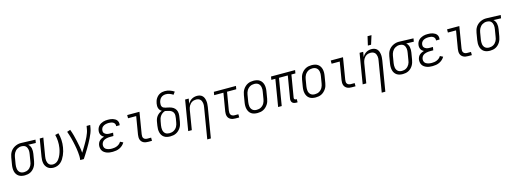

<svg xmlns="http://www.w3.org/2000/svg" viewBox="-4 -1863 8532 3189"><g transform="rotate(-15 4261.5 -268.5)"><path d="M201 8Q172 8 145 2Q118 -4 96 -19Q74 -34 59.5 -56.5Q45 -79 39 -105.5Q33 -132 33 -160.5Q33 -189 38 -218L58 -338Q62 -362 70 -386.5Q78 -411 92 -433Q106 -455 126 -473Q146 -491 169.5 -503Q193 -515 217.5 -521.5Q242 -528 267 -528H281L523 -520L514 -465L384 -469Q401 -455 412 -436Q423 -417 427.5 -395Q432 -373 432 -349.5Q432 -326 428 -302L408 -182Q404 -158 396 -133.5Q388 -109 374.5 -86.5Q361 -64 341.5 -45Q322 -26 299 -14Q276 -2 250.5 3Q225 8 201 8ZM201 -47Q219 -47 237.5 -51.5Q256 -56 272.5 -65.5Q289 -75 302.5 -89.5Q316 -104 325.5 -121Q335 -138 340 -156Q345 -174 347 -191L367 -311Q370 -330 371.5 -348Q373 -366 370.5 -383.5Q368 -401 361.5 -417Q355 -433 344 -445.5Q333 -458 316.5 -464.5Q300 -471 282 -472L272 -473H263Q245 -473 227 -467.5Q209 -462 193 -452.5Q177 -443 163.5 -428.5Q150 -414 141 -397.5Q132 -381 126.5 -363.5Q121 -346 118 -329L98 -209Q95 -189 94.5 -169.5Q94 -150 97 -131.5Q100 -113 108.5 -96.5Q117 -80 131 -68.5Q145 -57 163 -52Q181 -47 201 -47Z M696 8Q669 8 643 1Q617 -6 597 -22Q577 -38 563.5 -60.5Q550 -83 545 -109Q540 -135 540.5 -162.5Q541 -190 546 -218L596 -520H658L606 -209Q603 -190 602 -171Q601 -152 603.5 -134.5Q606 -117 613 -100.5Q620 -84 632 -71.5Q644 -59 661 -53Q678 -47 697 -47Q716 -47 735.5 -53.5Q755 -60 771 -72.5Q787 -85 799.5 -101.5Q812 -118 822 -136Q832 -154 839.5 -172.5Q847 -191 853 -209.5Q859 -228 863.5 -247Q868 -266 871 -285Q880 -343 877 -400Q874 -457 860 -510L918 -524Q935 -466 938.5 -403Q942 -340 931 -276Q926 -244 917 -212.5Q908 -181 894.5 -150Q881 -119 863 -90Q845 -61 819 -38Q793 -15 760.5 -3.5Q728 8 696 8Z M1153 0Q1158 -34 1157 -67Q1156 -100 1152.5 -132.5Q1149 -165 1144 -197.5Q1139 -230 1132.5 -261.5Q1126 -293 1119 -324.5Q1112 -356 1103.5 -387Q1095 -418 1085.5 -448.5Q1076 -479 1065 -509L1122 -528Q1141 -478 1155 -426.5Q1169 -375 1180.5 -322.5Q1192 -270 1202 -216.5Q1212 -163 1216 -109Q1234 -137 1252 -166Q1270 -195 1287 -224.5Q1304 -254 1320.5 -283.5Q1337 -313 1351 -343.5Q1365 -374 1376.5 -405Q1388 -436 1393 -468L1402 -520H1464L1455 -468Q1448 -426 1431.5 -385.5Q1415 -345 1395.5 -305.5Q1376 -266 1354.5 -227.5Q1333 -189 1310 -150.5Q1287 -112 1263 -74.5Q1239 -37 1215 0Z M1712 8Q1686 8 1660.5 5Q1635 2 1612 -6.5Q1589 -15 1569 -29Q1549 -43 1536.5 -63.5Q1524 -84 1520 -109.5Q1516 -135 1520 -161Q1524 -181 1533.5 -200.5Q1543 -220 1560 -234.5Q1577 -249 1596.5 -258.5Q1616 -268 1636 -273Q1619 -281 1605.5 -293.5Q1592 -306 1584 -323Q1576 -340 1574 -359.5Q1572 -379 1576 -399Q1579 -419 1588.5 -439Q1598 -459 1613.5 -474.5Q1629 -490 1648 -500.5Q1667 -511 1687 -517.5Q1707 -524 1727.5 -526Q1748 -528 1769 -528Q1790 -528 1811.5 -526Q1833 -524 1852.5 -517.5Q1872 -511 1890 -500.5Q1908 -490 1920 -474Q1932 -458 1936.5 -437.5Q1941 -417 1937 -395L1936 -389H1875L1876 -392Q1879 -412 1870 -429.5Q1861 -447 1844.5 -456.5Q1828 -466 1808.5 -469.5Q1789 -473 1769 -473Q1755 -473 1741.5 -471.5Q1728 -470 1714 -466.5Q1700 -463 1686.5 -456.5Q1673 -450 1662.5 -440Q1652 -430 1645 -416.5Q1638 -403 1636 -390Q1634 -375 1635.5 -361Q1637 -347 1645 -336Q1653 -325 1664 -317.5Q1675 -310 1688 -305.5Q1701 -301 1715 -299.5Q1729 -298 1743 -298H1798L1789 -243H1734Q1719 -243 1703 -241.5Q1687 -240 1671.5 -236.5Q1656 -233 1640.5 -226.5Q1625 -220 1612.5 -209.5Q1600 -199 1592 -184Q1584 -169 1581 -153Q1578 -136 1581 -119.5Q1584 -103 1593 -90Q1602 -77 1616.5 -68.5Q1631 -60 1646.5 -55.5Q1662 -51 1678.5 -49Q1695 -47 1712 -47Q1734 -47 1756.5 -50.5Q1779 -54 1800.5 -63Q1822 -72 1840.5 -87.5Q1859 -103 1870 -123L1920 -98Q1905 -71 1881 -49.5Q1857 -28 1829 -15Q1801 -2 1771 3Q1741 8 1712 8Z M2323 0Q2301 0 2280.5 -3.5Q2260 -7 2242 -16.5Q2224 -26 2211 -41.5Q2198 -57 2192 -76Q2186 -95 2186 -116.5Q2186 -138 2189 -159L2240 -465H2100V-520H2311L2250 -150Q2247 -132 2248 -113.5Q2249 -95 2259.5 -81Q2270 -67 2287 -61Q2304 -55 2322 -55H2387V0Z M2701 8Q2673 8 2645.5 2Q2618 -4 2596 -19Q2574 -34 2560 -56.5Q2546 -79 2539.5 -105.5Q2533 -132 2533 -160.5Q2533 -189 2538 -218L2549 -286Q2553 -311 2562.5 -335Q2572 -359 2588.5 -379.5Q2605 -400 2627 -415.5Q2649 -431 2674 -440Q2656 -449 2643.5 -464Q2631 -479 2625 -498Q2619 -517 2618.5 -537.5Q2618 -558 2622 -579Q2625 -600 2632.5 -621.5Q2640 -643 2652.5 -662.5Q2665 -682 2682 -698Q2699 -714 2719 -724Q2739 -734 2761.5 -738.5Q2784 -743 2805 -743Q2849 -743 2889.5 -729Q2930 -715 2964 -692L2931 -646Q2905 -664 2874 -676Q2843 -688 2809 -688Q2786 -688 2763 -680.5Q2740 -673 2723 -656.5Q2706 -640 2696 -618Q2686 -596 2683 -574Q2680 -556 2681 -538.5Q2682 -521 2690.5 -507Q2699 -493 2714 -485.5Q2729 -478 2746 -474Q2763 -470 2780 -467Q2797 -464 2813 -459.5Q2829 -455 2844.5 -449Q2860 -443 2873.5 -434Q2887 -425 2898.5 -413Q2910 -401 2917.5 -386.5Q2925 -372 2929 -355.5Q2933 -339 2933.5 -321.5Q2934 -304 2932 -286.5Q2930 -269 2927 -251L2916 -182Q2912 -157 2904 -132.5Q2896 -108 2881 -85Q2866 -62 2846 -43.5Q2826 -25 2802 -13Q2778 -1 2752 3.5Q2726 8 2701 8ZM2701 -47Q2720 -47 2739 -51Q2758 -55 2775.5 -64.5Q2793 -74 2807.5 -88.5Q2822 -103 2831.5 -119.5Q2841 -136 2846.5 -154.5Q2852 -173 2855 -191L2867 -260Q2870 -282 2871 -304.5Q2872 -327 2864.5 -346.5Q2857 -366 2841.5 -380Q2826 -394 2806 -401.5Q2786 -409 2765 -413Q2744 -417 2723 -422Q2699 -415 2678.5 -400.5Q2658 -386 2643.5 -366Q2629 -346 2621 -323Q2613 -300 2610 -277L2598 -209Q2595 -189 2594.5 -169.5Q2594 -150 2597 -131.5Q2600 -113 2608.5 -96.5Q2617 -80 2631 -68.5Q2645 -57 2663.5 -52Q2682 -47 2701 -47Z M3280 215 3367 -311Q3371 -331 3372 -350Q3373 -369 3370 -387Q3367 -405 3359.5 -422Q3352 -439 3338.5 -450.5Q3325 -462 3307.5 -467.5Q3290 -473 3271 -473Q3253 -473 3235.5 -469Q3218 -465 3202 -456Q3186 -447 3172.5 -433Q3159 -419 3150 -403Q3141 -387 3135.5 -370Q3130 -353 3127 -335L3072 0H3010L3096 -520H3158L3143 -433Q3155 -455 3172 -473.5Q3189 -492 3210.5 -504.5Q3232 -517 3255.5 -522.5Q3279 -528 3302 -528Q3328 -528 3352 -520Q3376 -512 3393 -495Q3410 -478 3419 -454.5Q3428 -431 3431.5 -406Q3435 -381 3433.5 -355Q3432 -329 3428 -302L3342 215Z M3823 0Q3801 0 3781 -3.5Q3761 -7 3743 -16Q3725 -25 3712 -39.5Q3699 -54 3692.5 -73Q3686 -92 3685.5 -113Q3685 -134 3688 -155L3740 -465H3581L3590 -520H3970L3961 -465H3802L3750 -155Q3747 -136 3748.5 -117Q3750 -98 3759.5 -83.5Q3769 -69 3786 -62Q3803 -55 3822 -55H3887V0Z M4202 8Q4173 8 4145.5 2Q4118 -4 4096 -19Q4074 -34 4060 -56.5Q4046 -79 4039.5 -105.5Q4033 -132 4033 -160.5Q4033 -189 4038 -218L4058 -338Q4062 -363 4070 -387.5Q4078 -412 4092.5 -434.5Q4107 -457 4127.5 -476Q4148 -495 4172 -507Q4196 -519 4221 -523.5Q4246 -528 4271 -528Q4300 -528 4327.5 -522Q4355 -516 4377 -501Q4399 -486 4413.5 -463.5Q4428 -441 4434.5 -414.5Q4441 -388 4441 -359.5Q4441 -331 4436 -302L4416 -182Q4412 -157 4404 -132.5Q4396 -108 4381 -85.5Q4366 -63 4346 -44Q4326 -25 4302 -13Q4278 -1 4252.5 3.5Q4227 8 4202 8ZM4202 -47Q4220 -47 4239.5 -51Q4259 -55 4276 -64.5Q4293 -74 4307.5 -88.5Q4322 -103 4331.5 -120Q4341 -137 4346.5 -155Q4352 -173 4355 -191L4375 -311Q4379 -331 4379.5 -350.5Q4380 -370 4376.5 -388.5Q4373 -407 4364.5 -423.5Q4356 -440 4341.5 -451.5Q4327 -463 4309 -468Q4291 -473 4271 -473Q4253 -473 4234 -469Q4215 -465 4198 -455.5Q4181 -446 4166.5 -431.5Q4152 -417 4142 -400Q4132 -383 4126.5 -365Q4121 -347 4118 -329L4098 -209Q4095 -189 4094.5 -169.5Q4094 -150 4097 -131.5Q4100 -113 4109 -96.5Q4118 -80 4132 -68.5Q4146 -57 4164 -52Q4182 -47 4202 -47Z M4866 8Q4847 8 4829 3Q4811 -2 4799 -15Q4787 -28 4783.5 -46Q4780 -64 4783 -83L4847 -465H4695L4618 0H4556L4633 -465H4564L4573 -520H4987L4978 -465H4909L4845 -83Q4844 -76 4845 -69Q4846 -62 4850 -57Q4854 -52 4861 -49.5Q4868 -47 4875 -47H4889V8Z M5202 8Q5173 8 5145.5 2Q5118 -4 5096 -19Q5074 -34 5060 -56.5Q5046 -79 5039.5 -105.5Q5033 -132 5033 -160.5Q5033 -189 5038 -218L5058 -338Q5062 -363 5070 -387.5Q5078 -412 5092.5 -434.5Q5107 -457 5127.5 -476Q5148 -495 5172 -507Q5196 -519 5221 -523.5Q5246 -528 5271 -528Q5300 -528 5327.5 -522Q5355 -516 5377 -501Q5399 -486 5413.5 -463.5Q5428 -441 5434.5 -414.5Q5441 -388 5441 -359.5Q5441 -331 5436 -302L5416 -182Q5412 -157 5404 -132.5Q5396 -108 5381 -85.5Q5366 -63 5346 -44Q5326 -25 5302 -13Q5278 -1 5252.5 3.5Q5227 8 5202 8ZM5202 -47Q5220 -47 5239.5 -51Q5259 -55 5276 -64.5Q5293 -74 5307.5 -88.5Q5322 -103 5331.5 -120Q5341 -137 5346.5 -155Q5352 -173 5355 -191L5375 -311Q5379 -331 5379.5 -350.5Q5380 -370 5376.5 -388.5Q5373 -407 5364.5 -423.5Q5356 -440 5341.5 -451.5Q5327 -463 5309 -468Q5291 -473 5271 -473Q5253 -473 5234 -469Q5215 -465 5198 -455.5Q5181 -446 5166.5 -431.5Q5152 -417 5142 -400Q5132 -383 5126.5 -365Q5121 -347 5118 -329L5098 -209Q5095 -189 5094.5 -169.5Q5094 -150 5097 -131.5Q5100 -113 5109 -96.5Q5118 -80 5132 -68.5Q5146 -57 5164 -52Q5182 -47 5202 -47Z M5823 0Q5801 0 5780.5 -3.5Q5760 -7 5742 -16.5Q5724 -26 5711 -41.5Q5698 -57 5692 -76Q5686 -95 5686 -116.5Q5686 -138 5689 -159L5740 -465H5600V-520H5811L5750 -150Q5747 -132 5748 -113.5Q5749 -95 5759.5 -81Q5770 -67 5787 -61Q5804 -55 5822 -55H5887V0Z M6280 215 6367 -311Q6371 -331 6372 -350Q6373 -369 6370 -387Q6367 -405 6359.5 -422Q6352 -439 6338.5 -450.5Q6325 -462 6307.5 -467.5Q6290 -473 6271 -473Q6253 -473 6235.5 -469Q6218 -465 6202 -456Q6186 -447 6172.5 -433Q6159 -419 6150 -403Q6141 -387 6135.5 -370Q6130 -353 6127 -335L6072 0H6010L6096 -520H6158L6143 -433Q6155 -455 6172 -473.5Q6189 -492 6210.5 -504.5Q6232 -517 6255.5 -522.5Q6279 -528 6302 -528Q6328 -528 6352 -520Q6376 -512 6393 -495Q6410 -478 6419 -454.5Q6428 -431 6431.5 -406Q6435 -381 6433.5 -355Q6432 -329 6428 -302L6342 215ZM6260 -600 6295 -752H6363L6315 -600Z M6701 8Q6672 8 6645 2Q6618 -4 6596 -19Q6574 -34 6559.5 -56.5Q6545 -79 6539 -105.5Q6533 -132 6533 -160.5Q6533 -189 6538 -218L6558 -338Q6562 -362 6570 -386.5Q6578 -411 6592 -433Q6606 -455 6626 -473Q6646 -491 6669.5 -503Q6693 -515 6717.5 -521.5Q6742 -528 6767 -528H6781L7023 -520L7014 -465L6884 -469Q6901 -455 6912 -436Q6923 -417 6927.5 -395Q6932 -373 6932 -349.5Q6932 -326 6928 -302L6908 -182Q6904 -158 6896 -133.5Q6888 -109 6874.5 -86.5Q6861 -64 6841.5 -45Q6822 -26 6799 -14Q6776 -2 6750.5 3Q6725 8 6701 8ZM6701 -47Q6719 -47 6737.5 -51.5Q6756 -56 6772.5 -65.5Q6789 -75 6802.5 -89.5Q6816 -104 6825.5 -121Q6835 -138 6840 -156Q6845 -174 6847 -191L6867 -311Q6870 -330 6871.5 -348Q6873 -366 6870.5 -383.5Q6868 -401 6861.5 -417Q6855 -433 6844 -445.5Q6833 -458 6816.5 -464.5Q6800 -471 6782 -472L6772 -473H6763Q6745 -473 6727 -467.5Q6709 -462 6693 -452.5Q6677 -443 6663.5 -428.5Q6650 -414 6641 -397.5Q6632 -381 6626.5 -363.5Q6621 -346 6618 -329L6598 -209Q6595 -189 6594.5 -169.5Q6594 -150 6597 -131.5Q6600 -113 6608.5 -96.5Q6617 -80 6631 -68.5Q6645 -57 6663 -52Q6681 -47 6701 -47Z M7212 8Q7186 8 7160.5 5Q7135 2 7112 -6.5Q7089 -15 7069 -29Q7049 -43 7036.5 -63.5Q7024 -84 7020 -109.5Q7016 -135 7020 -161Q7024 -181 7033.5 -200.5Q7043 -220 7060 -234.5Q7077 -249 7096.5 -258.5Q7116 -268 7136 -273Q7119 -281 7105.5 -293.5Q7092 -306 7084 -323Q7076 -340 7074 -359.5Q7072 -379 7076 -399Q7079 -419 7088.5 -439Q7098 -459 7113.5 -474.5Q7129 -490 7148 -500.5Q7167 -511 7187 -517.5Q7207 -524 7227.5 -526Q7248 -528 7269 -528Q7290 -528 7311.5 -526Q7333 -524 7352.5 -517.5Q7372 -511 7390 -500.5Q7408 -490 7420 -474Q7432 -458 7436.5 -437.5Q7441 -417 7437 -395L7436 -389H7375L7376 -392Q7379 -412 7370 -429.5Q7361 -447 7344.5 -456.5Q7328 -466 7308.5 -469.5Q7289 -473 7269 -473Q7255 -473 7241.5 -471.5Q7228 -470 7214 -466.5Q7200 -463 7186.5 -456.5Q7173 -450 7162.5 -440Q7152 -430 7145 -416.5Q7138 -403 7136 -390Q7134 -375 7135.5 -361Q7137 -347 7145 -336Q7153 -325 7164 -317.5Q7175 -310 7188 -305.5Q7201 -301 7215 -299.5Q7229 -298 7243 -298H7298L7289 -243H7234Q7219 -243 7203 -241.5Q7187 -240 7171.5 -236.5Q7156 -233 7140.5 -226.5Q7125 -220 7112.5 -209.5Q7100 -199 7092 -184Q7084 -169 7081 -153Q7078 -136 7081 -119.5Q7084 -103 7093 -90Q7102 -77 7116.5 -68.5Q7131 -60 7146.5 -55.5Q7162 -51 7178.5 -49Q7195 -47 7212 -47Q7234 -47 7256.5 -50.5Q7279 -54 7300.5 -63Q7322 -72 7340.5 -87.5Q7359 -103 7370 -123L7420 -98Q7405 -71 7381 -49.5Q7357 -28 7329 -15Q7301 -2 7271 3Q7241 8 7212 8Z M7823 0Q7801 0 7780.5 -3.5Q7760 -7 7742 -16.5Q7724 -26 7711 -41.5Q7698 -57 7692 -76Q7686 -95 7686 -116.5Q7686 -138 7689 -159L7740 -465H7600V-520H7811L7750 -150Q7747 -132 7748 -113.5Q7749 -95 7759.5 -81Q7770 -67 7787 -61Q7804 -55 7822 -55H7887V0Z M8201 8Q8172 8 8145 2Q8118 -4 8096 -19Q8074 -34 8059.5 -56.5Q8045 -79 8039 -105.5Q8033 -132 8033 -160.5Q8033 -189 8038 -218L8058 -338Q8062 -362 8070 -386.5Q8078 -411 8092 -433Q8106 -455 8126 -473Q8146 -491 8169.5 -503Q8193 -515 8217.5 -521.5Q8242 -528 8267 -528H8281L8523 -520L8514 -465L8384 -469Q8401 -455 8412 -436Q8423 -417 8427.5 -395Q8432 -373 8432 -349.5Q8432 -326 8428 -302L8408 -182Q8404 -158 8396 -133.5Q8388 -109 8374.5 -86.5Q8361 -64 8341.5 -45Q8322 -26 8299 -14Q8276 -2 8250.5 3Q8225 8 8201 8ZM8201 -47Q8219 -47 8237.5 -51.5Q8256 -56 8272.5 -65.5Q8289 -75 8302.5 -89.5Q8316 -104 8325.5 -121Q8335 -138 8340 -156Q8345 -174 8347 -191L8367 -311Q8370 -330 8371.5 -348Q8373 -366 8370.5 -383.5Q8368 -401 8361.5 -417Q8355 -433 8344 -445.5Q8333 -458 8316.5 -464.5Q8300 -471 8282 -472L8272 -473H8263Q8245 -473 8227 -467.5Q8209 -462 8193 -452.5Q8177 -443 8163.5 -428.5Q8150 -414 8141 -397.5Q8132 -381 8126.5 -363.5Q8121 -346 8118 -329L8098 -209Q8095 -189 8094.5 -169.5Q8094 -150 8097 -131.5Q8100 -113 8108.5 -96.5Q8117 -80 8131 -68.5Q8145 -57 8163 -52Q8181 -47 8201 -47Z"/></g></svg>

Font: Iosevka Curly Light
Style: Italic
Weight: 300
Italic angle: -9°
Monospace: yes
Designer: Belleve Invis
Foundry: Belleve Invis
Version: Version 22.1.2; ttfautohint (v1.8.4)